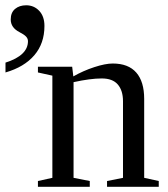

<svg xmlns="http://www.w3.org/2000/svg" viewBox="-20 -714 644 734"><path d="M260.3 -421.9Q297.9 -443.4 340.3 -457.3Q382.8 -471.2 411.1 -471.2Q470.7 -471.2 501 -436.5Q531.2 -401.9 531.2 -335.9V-34.2L586.9 -22V0H389.2V-22L450.2 -34.2V-327.1Q450.2 -367.7 430.4 -390.9Q410.6 -414.1 369.1 -414.1Q325.2 -414.1 261.2 -399.9V-34.2L323.2 -22V0H125V-22L180.2 -34.2V-424.8L125 -437V-459H255.9ZM149.9 -614.7Q149.9 -547.9 111.1 -502.7Q72.3 -457.5 1 -437V-474.6Q86.9 -502 86.9 -556.6Q86.9 -566.4 79.6 -574.2Q72.3 -582 54.2 -591.3Q21 -608.4 21 -639.6Q21 -666 37.6 -679.9Q54.2 -693.8 80.1 -693.8Q109.9 -693.8 129.9 -672.6Q149.9 -651.4 149.9 -614.7Z"/></svg>

Font: Times New Roman
Style: Regular
Weight: 400
Designer: Steve Matteson
Foundry: Ascender Corporation
Version: Version 2.00.3